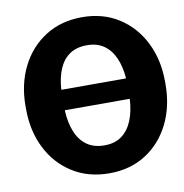

<svg xmlns="http://www.w3.org/2000/svg" viewBox="-81 -798 850 886"><g transform="rotate(-10 343.5 -355.5)"><path d="M361.8 10.3Q263.2 10.3 189.2 -36.4Q115.2 -83 74.2 -164.3Q33.2 -245.6 33.2 -350.1V-361.3Q33.2 -464.8 74 -546.1Q114.7 -627.4 188.5 -674.3Q262.2 -721.2 360.8 -721.2Q458.5 -721.2 532 -674.3Q605.5 -627.4 646.2 -546.1Q687 -464.8 687 -361.3V-350.1Q687 -245.6 646.2 -164.3Q605.5 -83 532.5 -36.4Q459.5 10.3 361.8 10.3ZM361.8 -120.6Q409.7 -120.6 441.9 -144Q474.1 -167.5 491.7 -210Q509.3 -252.4 512.7 -309.6L511.7 -312H209.5L208.5 -309.6Q211.4 -252.4 228.8 -210Q246.1 -167.5 279.1 -144Q312 -120.6 361.8 -120.6ZM210 -407.7H511.2L512.2 -410.2Q507.8 -464.8 489.7 -505.1Q471.7 -545.4 439.7 -567.6Q407.7 -589.8 360.8 -589.8Q312 -589.8 279.8 -567.9Q247.6 -545.9 230.2 -505.6Q212.9 -465.3 209 -410.2Z"/></g></svg>

Font: Roboto Slab LO Black
Style: Regular
Weight: 900
Designer: Google
Version: Version 2.000